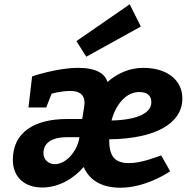

<svg xmlns="http://www.w3.org/2000/svg" viewBox="-20 -867 877 897"><path d="M832 -407C832 -492 762 -550 649 -550C586 -550 529 -525 482 -484C471 -521 433 -550 345 -550C245 -550 130 -510 130 -510L113 -365H196L221 -429C221 -429 260 -442 311 -442C351 -442 375 -424 375 -387C375 -382 374 -373 373 -367L364 -311H293C142 -311 40 -250 40 -120C40 -40 94 9 177 9C256 9 326 -34 371 -87C397 -25 456 10 542 10C649 10 746 -47 775 -67L733 -141C712 -134 642 -105 583 -105C512 -105 490 -141 490 -216C710 -219 832 -292 832 -407ZM351 -226C344 -170 295 -100 235 -100C207 -100 183 -122 183 -150C183 -197 217 -226 295 -226ZM687 -389C687 -342 629 -307 501 -304C521 -380 570 -437 630 -437C668 -437 687 -421 687 -389ZM638 -743 586 -847 337 -675 383 -602Z"/></svg>

Font: Bitter
Style: Bold Italic
Weight: 700
Designer: Sol Matas
Foundry: Sol Matas
Version: Version 1.002